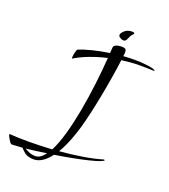

<svg xmlns="http://www.w3.org/2000/svg" viewBox="-339 -969 1059 1206"><g transform="rotate(20 190.5 -366.0)"><path d="M302 -778C326 -778 323 -813 345 -833C349 -836 351 -839 351 -842C351 -847 345 -849 334 -849C314 -849 298 -843 286 -832C273 -820 267 -810 267 -803C267 -796 270 -791 276 -788C286 -781 295 -778 302 -778ZM27 117C70 117 107 87 138 46C295 22 449 -14 449 -31C449 -32 447 -33 444 -33H441C366 -10 265 5 160 14C199 -49 225 -131 237 -171C271 -286 314 -512 332 -657C371 -662 412 -666 449 -666C485 -666 520 -665 549 -664C550 -664 551 -664 551 -665C551 -679 470 -688 412 -688C387 -688 361 -687 335 -685C336 -696 338 -703 338 -711C338 -730 332 -738 305 -738C281 -738 254 -730 253 -714L250 -675C171 -663 98 -645 51 -625C45 -623 36 -586 36 -568C36 -563 37 -561 38 -561H39C90 -593 165 -622 248 -641C232 -414 187 -116 116 18C63 21 11 23 -40 23C-85 23 -128 22 -168 19C-169 19 -170 20 -170 21C-170 31 -145 76 -135 76L-63 72C-58 79 -48 88 -34 100C-19 111 1 117 27 117ZM29 94C-4 94 -27 79 -43 70C0 66 46 59 94 52C73 80 52 94 29 94Z"/></g></svg>

Font: Comforter
Style: Regular
Weight: 400
Designer: Robert E. Leuschke
Foundry: Robert E. Leuschke
Version: Version 1.013; ttfautohint (v1.8.3)